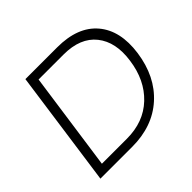

<svg xmlns="http://www.w3.org/2000/svg" viewBox="-157 -843 1027 1027"><g transform="rotate(-45 356.0 -330.0)"><path d="M393.1 -660.2Q548.3 -660.2 622.6 -572.5Q696.8 -484.9 675.8 -334Q653.8 -178.7 554.4 -89.4Q455.1 0 299.8 0H60.1L152.8 -660.2ZM122.1 -50.8H311Q438 -50.8 519.3 -127.9Q600.6 -205.1 618.2 -334Q636.2 -459 576.4 -533.9Q516.6 -608.9 390.1 -608.9H201.2Z"/></g></svg>

Font: Human Sans Light
Style: Italic
Weight: 300
Italic angle: -8°
Designer: Tim Radville
Foundry: Continuum
Version: Version 1.000;FEAKit 1.0